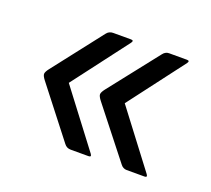

<svg xmlns="http://www.w3.org/2000/svg" viewBox="-64 -407 489 445"><g transform="rotate(20 180.5 -184.0)"><path d="M228 -184 332 -47Q337 -40 329 -40H285Q276 -40 270 -48L174 -170Q167 -179 167 -184Q167 -189 174 -198L270 -320Q276 -328 285 -328H329Q337 -328 332 -321ZM90 -184 194 -47Q199 -40 191 -40H147Q137 -40 131 -48L36 -170Q29 -179 29 -184Q29 -189 36 -198L131 -320Q137 -328 147 -328H191Q199 -328 194 -321Z"/></g></svg>

Font: Zain Light
Style: Regular
Weight: 300
Designer: Zain,Boutros
Foundry: Mobile Telecommunications Company (Zain), 2024
Version: Version 1.51; ttfautohint (v1.8.4)